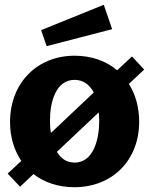

<svg xmlns="http://www.w3.org/2000/svg" viewBox="-20 -773 644 803"><path d="M449 -651 414 -753 152 -647 175 -580ZM583 -482 532 -537 470 -479C424 -518 363 -540 292 -540C137 -540 22 -428 22 -262C22 -200 39 -145 69 -100L12 -47L64 8L120 -45C165 -10 224 10 291 10C451 10 562 -104 562 -263C562 -324 547 -378 519 -422ZM189 -268C189 -346 213 -439 292 -439C330 -439 356 -417 372 -386L193 -217C190 -234 189 -252 189 -268ZM395 -268C395 -190 371 -93 292 -93C258 -93 234 -111 218 -138L393 -303C394 -291 395 -279 395 -268Z"/></svg>

Font: 18Franklin
Style: Bold
Weight: 700
Designer: Pablo Impallari, Rodrigo Fuenzalida (Modified by Dan O. Williams)
Version: Version 0.025;PS 000.025;hotconv 1.0.88;makeotf.lib2.5.64775